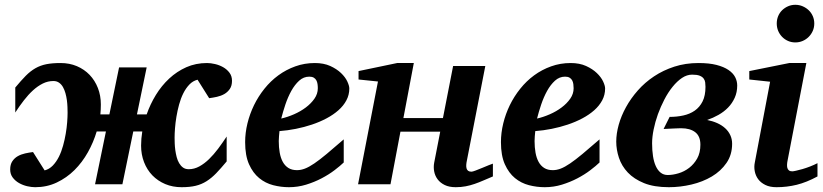

<svg xmlns="http://www.w3.org/2000/svg" viewBox="-20 -760 3394 792"><path d="M937 -426.8Q937 -406.2 928 -393.1Q918.9 -379.9 905.3 -372.1Q891.6 -364.3 874.8 -360.6Q857.9 -356.9 842.8 -355L794.9 -431.2Q775.4 -426.3 761 -411.1Q746.6 -396 736.1 -375Q725.6 -354 718.8 -328.9Q711.9 -303.7 707.8 -278.8Q703.6 -253.9 701.9 -231.2Q700.2 -208.5 700.2 -191.9Q700.2 -182.1 700.7 -168.7Q701.2 -155.3 703.1 -140.9Q705.1 -126.5 708.7 -112.3Q712.4 -98.1 719 -86.9Q725.6 -75.7 735.1 -68.8Q744.6 -62 758.8 -62Q781.2 -62 802.2 -73.5Q823.2 -85 842.5 -103.8Q861.8 -122.6 879.9 -146.7Q897.9 -170.9 915 -196.8V-94.2Q891.1 -65.4 871.8 -45.4Q852.5 -25.4 832 -12.5Q811.5 0.5 787.4 6.3Q763.2 12.2 729 12.2Q692.4 12.2 661.6 -0.7Q630.9 -13.7 608.6 -36.6Q586.4 -59.6 574.2 -91.1Q562 -122.6 562 -159.2Q562 -173.3 563.2 -188.2Q564.5 -203.1 566.9 -217.8H529.8L484.9 0H372.1L417 -217.8H378.9Q365.7 -173.3 342.5 -131.8Q319.3 -90.3 287.1 -58.3Q254.9 -26.4 214.1 -7.1Q173.3 12.2 125 12.2Q109.9 12.2 92 8.1Q74.2 3.9 58.6 -4.9Q43 -13.7 32.5 -27.6Q22 -41.5 22 -61Q22 -81.5 30.8 -94.7Q39.6 -107.9 53.2 -115.7Q66.9 -123.5 83.7 -127.2Q100.6 -130.9 116.2 -132.8L164.1 -57.1Q183.1 -62 197.8 -77.1Q212.4 -92.3 222.9 -113.3Q233.4 -134.3 240.2 -159.2Q247.1 -184.1 251.2 -208.7Q255.4 -233.4 257.1 -256.1Q258.8 -278.8 258.8 -294.9Q258.8 -304.7 258.3 -318.4Q257.8 -332 255.9 -346.7Q253.9 -361.3 250 -375.5Q246.1 -389.6 239.7 -400.9Q233.4 -412.1 223.6 -418.9Q213.9 -425.8 200.2 -425.8Q177.2 -425.8 156.2 -415.3Q135.3 -404.8 116 -387.2Q96.7 -369.6 78.4 -345.9Q60.1 -322.3 43 -295.9V-398.9Q66.9 -427.7 86.2 -447.3Q105.5 -466.8 126 -478.5Q146.5 -490.2 170.9 -495.1Q195.3 -500 230 -500Q266.6 -500 297.1 -487.1Q327.6 -474.1 349.6 -451.2Q371.6 -428.2 383.8 -397Q396 -365.7 396 -329.1Q396 -318.4 395.5 -308.3Q395 -298.3 394 -288.1H431.2L471.2 -481.9H585L544.9 -288.1H585Q599.6 -330.1 623 -368.4Q646.5 -406.7 678 -436Q709.5 -465.3 748.5 -482.7Q787.6 -500 834 -500Q849.1 -500 866.9 -495.8Q884.8 -491.7 900.4 -482.9Q916 -474.1 926.5 -460.2Q937 -446.3 937 -426.8Z M1291 -396Q1291 -404.8 1289.8 -413.3Q1288.6 -421.9 1284.9 -428.7Q1281.2 -435.5 1274.2 -439.7Q1267.1 -443.8 1255.9 -443.8Q1232.4 -443.8 1214.1 -427.2Q1195.8 -410.6 1181.6 -385Q1167.5 -359.4 1157.2 -328.9Q1147 -298.3 1140.1 -271Q1166 -276.9 1192.9 -288.6Q1219.7 -300.3 1241.5 -316.7Q1263.2 -333 1277.1 -353Q1291 -373 1291 -396ZM1420.9 -395Q1420.9 -368.7 1408.9 -346.2Q1397 -323.7 1376 -305.2Q1355 -286.6 1326.9 -271.7Q1298.8 -256.8 1266.8 -246.1Q1234.9 -235.4 1200.4 -228.5Q1166 -221.7 1132.8 -219.2Q1131.8 -210 1130.9 -198.2Q1129.9 -186.5 1129.9 -178.2Q1129.9 -152.3 1133.8 -130.4Q1137.7 -108.4 1146.5 -92.3Q1155.3 -76.2 1169.7 -67.1Q1184.1 -58.1 1205.1 -58.1Q1221.2 -58.1 1237.8 -64.5Q1254.4 -70.8 1276.4 -85.7Q1298.3 -100.6 1327.6 -125Q1356.9 -149.4 1397.9 -185.1V-89.8Q1383.3 -75.7 1359.9 -57.9Q1336.4 -40 1306.6 -24.4Q1276.9 -8.8 1242.7 1.7Q1208.5 12.2 1171.9 12.2Q1139.2 12.2 1106.9 3.9Q1074.7 -4.4 1049.1 -25.4Q1023.4 -46.4 1007.3 -82.3Q991.2 -118.2 991.2 -173.8Q991.2 -211.9 1000.7 -251Q1010.3 -290 1027.8 -326.2Q1045.4 -362.3 1070.8 -394Q1096.2 -425.8 1128.2 -449.2Q1160.2 -472.7 1198.2 -486.3Q1236.3 -500 1278.8 -500Q1315.4 -500 1342.3 -487.8Q1369.1 -475.6 1386.7 -458.7Q1404.3 -441.9 1412.6 -424.1Q1420.9 -406.2 1420.9 -395Z M2013.2 -32.2Q1993.2 -23.9 1974.9 -15.9Q1956.5 -7.8 1938.2 -1.5Q1919.9 4.9 1900.9 8.5Q1881.8 12.2 1859.9 12.2Q1833 12.2 1814.5 3.2Q1795.9 -5.9 1785.2 -20.3Q1774.4 -34.7 1771 -52.7Q1767.6 -70.8 1771 -88.9L1795.9 -216.8H1631.8L1590.8 0H1457L1539.1 -423.8L1459 -432.1V-466.8L1618.2 -500H1687L1644 -272.9H1807.1L1849.1 -487.8H1981.9L1905.8 -97.2Q1903.8 -88.4 1903.3 -80.1Q1902.8 -71.8 1904.5 -65.4Q1906.2 -59.1 1911.1 -55.4Q1916 -51.8 1924.8 -51.8Q1929.2 -51.8 1941.9 -56.6Q1954.6 -61.5 1969 -67.4Q1983.4 -73.2 1996.1 -78.6Q2008.8 -84 2013.2 -85Z M2346.2 -396Q2346.2 -404.8 2345 -413.3Q2343.8 -421.9 2340.1 -428.7Q2336.4 -435.5 2329.3 -439.7Q2322.3 -443.8 2311 -443.8Q2287.6 -443.8 2269.3 -427.2Q2251 -410.6 2236.8 -385Q2222.7 -359.4 2212.4 -328.9Q2202.1 -298.3 2195.3 -271Q2221.2 -276.9 2248 -288.6Q2274.9 -300.3 2296.6 -316.7Q2318.4 -333 2332.3 -353Q2346.2 -373 2346.2 -396ZM2476.1 -395Q2476.1 -368.7 2464.1 -346.2Q2452.1 -323.7 2431.2 -305.2Q2410.2 -286.6 2382.1 -271.7Q2354 -256.8 2322 -246.1Q2290 -235.4 2255.6 -228.5Q2221.2 -221.7 2188 -219.2Q2187 -210 2186 -198.2Q2185.1 -186.5 2185.1 -178.2Q2185.1 -152.3 2189 -130.4Q2192.9 -108.4 2201.7 -92.3Q2210.4 -76.2 2224.9 -67.1Q2239.3 -58.1 2260.3 -58.1Q2276.4 -58.1 2293 -64.5Q2309.6 -70.8 2331.5 -85.7Q2353.5 -100.6 2382.8 -125Q2412.1 -149.4 2453.1 -185.1V-89.8Q2438.5 -75.7 2415 -57.9Q2391.6 -40 2361.8 -24.4Q2332 -8.8 2297.9 1.7Q2263.7 12.2 2227.1 12.2Q2194.3 12.2 2162.1 3.9Q2129.9 -4.4 2104.2 -25.4Q2078.6 -46.4 2062.5 -82.3Q2046.4 -118.2 2046.4 -173.8Q2046.4 -211.9 2055.9 -251Q2065.4 -290 2083 -326.2Q2100.6 -362.3 2126 -394Q2151.4 -425.8 2183.3 -449.2Q2215.3 -472.7 2253.4 -486.3Q2291.5 -500 2334 -500Q2370.6 -500 2397.5 -487.8Q2424.3 -475.6 2441.9 -458.7Q2459.5 -441.9 2467.8 -424.1Q2476.1 -406.2 2476.1 -395Z M2890.1 -401.9Q2890.1 -411.1 2888.9 -420.2Q2887.7 -429.2 2882.3 -436.3Q2877 -443.4 2866 -447.8Q2855 -452.1 2835 -452.1Q2813.5 -452.1 2793.2 -438.5Q2772.9 -424.8 2754.4 -401.9Q2735.8 -378.9 2720.5 -349.4Q2705.1 -319.8 2693.8 -288.6Q2682.6 -257.3 2676.3 -226.1Q2669.9 -194.8 2669.9 -168.9Q2669.9 -140.1 2673.6 -116.2Q2677.2 -92.3 2685.1 -75Q2692.9 -57.6 2705.1 -47.9Q2717.3 -38.1 2734.4 -38.1Q2755.4 -38.1 2779.1 -45.2Q2802.7 -52.2 2822.8 -67.6Q2842.8 -83 2856 -106.4Q2869.1 -129.9 2869.1 -163.1Q2869.1 -198.2 2847.9 -214.6Q2826.7 -231 2790 -231Q2785.6 -231 2777.6 -230.7Q2769.5 -230.5 2759.8 -230Q2750 -229.5 2738.8 -229Q2727.5 -228.5 2717.3 -228L2742.2 -277.8Q2772 -277.8 2798.8 -283.7Q2825.7 -289.6 2845.9 -303.7Q2866.2 -317.9 2878.2 -341.8Q2890.1 -365.7 2890.1 -401.9ZM3021 -407.2Q3021 -379.4 3010.7 -356.7Q3000.5 -334 2983.4 -316.4Q2966.3 -298.8 2943.8 -286.1Q2921.4 -273.4 2897 -265.1Q2919.4 -260.7 2938.5 -252.2Q2957.5 -243.7 2971.2 -231.2Q2984.9 -218.8 2992.4 -202.6Q3000 -186.5 3000 -167Q3000 -121.6 2976.8 -87.9Q2953.6 -54.2 2916.3 -32Q2878.9 -9.8 2832.3 1.2Q2785.6 12.2 2739.3 12.2Q2678.2 12.2 2636.7 -4.6Q2595.2 -21.5 2569.8 -48.3Q2544.4 -75.2 2533.2 -108.9Q2522 -142.6 2522 -175.8Q2522 -208.5 2532.2 -245.4Q2542.5 -282.2 2562.3 -318.1Q2582 -354 2611.1 -387Q2640.1 -419.9 2678 -445.1Q2715.8 -470.2 2761.7 -485.1Q2807.6 -500 2861.3 -500Q2905.3 -500 2935.5 -492.2Q2965.8 -484.4 2984.9 -471.4Q3003.9 -458.5 3012.5 -441.9Q3021 -425.3 3021 -407.2Z M3352.1 -32.2Q3307.1 -7.8 3266.6 2.2Q3226.1 12.2 3183.1 12.2Q3155.8 12.2 3137 2.9Q3118.2 -6.3 3107.4 -21Q3096.7 -35.6 3093.3 -54Q3089.8 -72.3 3093.8 -90.8L3156.7 -422.9L3070.8 -432.1V-466.8L3235.8 -500H3306.2L3229 -99.1Q3227.1 -90.3 3226.6 -82Q3226.1 -73.7 3227.8 -67.4Q3229.5 -61 3234.4 -57.1Q3239.3 -53.2 3248 -53.2Q3252 -53.2 3263.4 -55.7Q3274.9 -58.1 3290 -62.5Q3305.2 -66.9 3321.5 -73.2Q3337.9 -79.6 3352.1 -86.9ZM3338.9 -663.1Q3338.9 -647 3332.8 -632.8Q3326.7 -618.7 3315.9 -607.9Q3305.2 -597.2 3291 -591.1Q3276.9 -585 3260.7 -585Q3244.6 -585 3230.7 -591.1Q3216.8 -597.2 3206.3 -607.9Q3195.8 -618.7 3189.9 -632.8Q3184.1 -647 3184.1 -663.1Q3184.1 -679.2 3189.9 -693.4Q3195.8 -707.5 3206.3 -717.8Q3216.8 -728 3230.7 -734.1Q3244.6 -740.2 3260.7 -740.2Q3276.9 -740.2 3291 -734.1Q3305.2 -728 3315.9 -717.8Q3326.7 -707.5 3332.8 -693.4Q3338.9 -679.2 3338.9 -663.1Z"/></svg>

Font: Charis SIL CyrE
Style: Bold Italic
Weight: 700
Italic angle: -11°
Foundry: SIL International
Version: Version 5.000